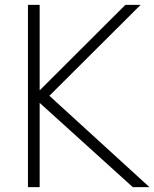

<svg xmlns="http://www.w3.org/2000/svg" viewBox="-20 -770 635 790"><path d="M95 0V-750H143.2V-398.2L495.9 -750H558.6L183.2 -375.9L595 0H526.4L143.2 -346.8V0Z"/></svg>

Font: Spartan Light
Style: Regular
Weight: 300
Designer: Matt Bailey, Mirko Velimirovic
Foundry: Matt Bailey
Version: Version 1.005